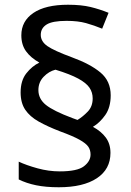

<svg xmlns="http://www.w3.org/2000/svg" viewBox="-20 -785 553 810"><path d="M67 -395Q67 -445 91 -475.5Q115 -506 146 -521Q110 -541 90 -568.5Q70 -596 70 -636Q70 -696 121 -730.5Q172 -765 267 -765Q323 -765 362 -755.5Q401 -746 438 -731L411 -664Q377 -678 343 -687.5Q309 -697 261 -697Q201 -697 176.5 -681.5Q152 -666 152 -638Q152 -610 180 -590.5Q208 -571 284 -543Q361 -515 404 -479Q447 -443 447 -383Q447 -332 424 -299.5Q401 -267 372 -250Q407 -231 426.5 -204.5Q446 -178 446 -140Q446 -71 388.5 -33Q331 5 228 5Q173 5 132 -3.5Q91 -12 59 -28V-103Q91 -88 138 -75Q185 -62 232 -62Q306 -62 334 -83.5Q362 -105 362 -133Q362 -152 352.5 -166Q343 -180 315.5 -195.5Q288 -211 233 -231Q181 -251 143.5 -272Q106 -293 86.5 -322Q67 -351 67 -395ZM142 -405Q142 -368 173.5 -342.5Q205 -317 285 -287L307 -279Q330 -293 350.5 -314.5Q371 -336 371 -370Q371 -395 357.5 -415Q344 -435 310 -453.5Q276 -472 214 -491Q186 -484 164 -461Q142 -438 142 -405Z"/></svg>

Font: Noto Sans Vai
Style: Regular
Weight: 400
Designer: Monotype Design Team
Foundry: Monotype Imaging Inc.
Version: Version 2.001; ttfautohint (v1.8.4.7-5d5b)